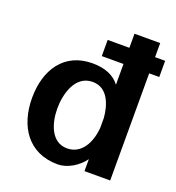

<svg xmlns="http://www.w3.org/2000/svg" viewBox="-133 -828 867 948"><g transform="rotate(20 300.0 -354.0)"><path d="M412 -228C406 -149 368 -76 292 -76C209 -76 180 -167 180 -245C180 -321 208 -428 300 -428C382 -428 407 -342 412 -279ZM298 -563H412V-454C382 -494 334 -514 268 -514C120 -514 45 -400 45 -252C45 -104 120 14 276 14C325 14 381 -19 412 -63V0H547V-563H600V-648H547V-722H412V-648H298Z"/></g></svg>

Font: Perun
Style: Bold
Weight: 700
Foundry: Copyright (c) Stefan Peev, Context Ltd, 2016
Version: Version 1.089